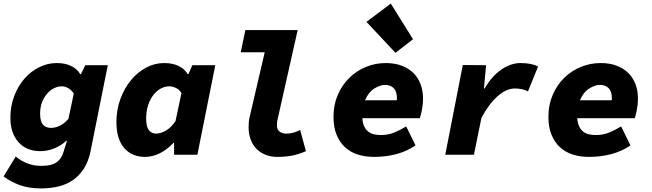

<svg xmlns="http://www.w3.org/2000/svg" viewBox="-22 -864 3642 1072"><path d="M209 188Q138 188 87 169Q36 150 -2 121L66 10Q94 34 130.5 48Q167 62 205 62Q224 62 243 60Q262 58 279 50.5Q296 43 310 27.5Q324 12 332 -14L352 -78H348Q321 -52 282 -36Q243 -20 204 -20Q125 -20 80.5 -71Q36 -122 36 -206Q36 -273 58 -329.5Q80 -386 116 -426.5Q152 -467 198.5 -489.5Q245 -512 294 -512Q342 -512 375.5 -495.5Q409 -479 426 -450H430L454 -500H580L484 -22Q472 39 445 79.5Q418 120 381.5 144Q345 168 300.5 178Q256 188 209 188ZM262 -150Q315 -150 360 -200L390 -342Q362 -382 321 -382Q302 -382 281 -372Q260 -362 242.5 -342.5Q225 -323 213.5 -295Q202 -267 202 -230Q202 -188 217 -169Q232 -150 262 -150Z M789 12Q714 12 671 -38Q628 -88 628 -182Q628 -251 650 -311Q672 -371 709 -416Q746 -461 794 -486.5Q842 -512 894 -512Q942 -512 975.5 -495.5Q1009 -479 1026 -450H1030L1052 -500H1180L1080 0H950V-66H946Q911 -28 870 -8Q829 12 789 12ZM850 -118Q874 -118 903 -134Q932 -150 958 -188L991 -344Q980 -364 960 -373Q940 -382 924 -382Q898 -382 874.5 -369Q851 -356 833 -332Q815 -308 804.5 -275Q794 -242 794 -202Q794 -157 809 -137.5Q824 -118 850 -118Z M1526 12Q1491 12 1461.5 0.5Q1432 -11 1411 -32Q1390 -53 1378 -84Q1366 -115 1366 -154Q1366 -169 1367.5 -185.5Q1369 -202 1374 -220L1456 -572H1322L1348 -696H1640L1528 -198Q1526 -192 1525 -184Q1524 -176 1524 -164Q1524 -140 1539.5 -129Q1555 -118 1576 -118Q1598 -118 1614 -122.5Q1630 -127 1654 -138L1686 -20Q1645 -2 1607.5 5Q1570 12 1526 12Z M2066 12Q2018 12 1976.5 -1Q1935 -14 1905 -41.5Q1875 -69 1857.5 -111Q1840 -153 1840 -212Q1840 -279 1864 -334.5Q1888 -390 1928.5 -429.5Q1969 -469 2021.5 -490.5Q2074 -512 2132 -512Q2181 -512 2220 -497.5Q2259 -483 2285.5 -457Q2312 -431 2326 -394.5Q2340 -358 2340 -314Q2340 -281 2333.5 -249.5Q2327 -218 2322 -204H2001Q2003 -176 2012 -157.5Q2021 -139 2035 -128.5Q2049 -118 2067 -114Q2085 -110 2104 -110Q2145 -110 2178 -123.5Q2211 -137 2246 -158L2298 -52Q2251 -20 2192.5 -4Q2134 12 2066 12ZM2128 -390Q2100 -390 2067.5 -369.5Q2035 -349 2016 -304H2193Q2194 -307 2194 -310.5Q2194 -314 2194 -317Q2194 -354 2176 -372Q2158 -390 2128 -390ZM2186 -569 2024 -742 2160 -844 2284 -645Z M2464 0 2562 -501 2692 -500 2680 -370H2684Q2723 -438 2776.5 -475Q2830 -512 2884 -512Q2917 -512 2942.5 -506.5Q2968 -501 2982 -492L2926 -354Q2894 -370 2852 -370Q2805 -370 2756 -326.5Q2707 -283 2666 -206L2624 0Z M3266 12Q3218 12 3176.5 -1Q3135 -14 3105 -41.5Q3075 -69 3057.5 -111Q3040 -153 3040 -212Q3040 -279 3064 -334.5Q3088 -390 3128.5 -429.5Q3169 -469 3221.5 -490.5Q3274 -512 3332 -512Q3381 -512 3420 -497.5Q3459 -483 3485.5 -457Q3512 -431 3526 -394.5Q3540 -358 3540 -314Q3540 -281 3533.5 -249.5Q3527 -218 3522 -204H3201Q3203 -176 3212 -157.5Q3221 -139 3235 -128.5Q3249 -118 3267 -114Q3285 -110 3304 -110Q3345 -110 3378 -123.5Q3411 -137 3446 -158L3498 -52Q3451 -20 3392.5 -4Q3334 12 3266 12ZM3328 -390Q3300 -390 3267.5 -369.5Q3235 -349 3216 -304H3393Q3394 -307 3394 -310.5Q3394 -314 3394 -317Q3394 -354 3376 -372Q3358 -390 3328 -390Z"/></svg>

Font: Source Code Pro Black
Style: Italic
Weight: 900
Italic angle: -11°
Monospace: yes
Designer: Paul D. Hunt, Teo Tuominen
Foundry: Adobe Systems Incorporated
Version: Version 1.050;PS 1.000;hotconv 16.6.51;makeotf.lib2.5.65220